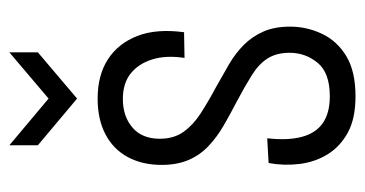

<svg xmlns="http://www.w3.org/2000/svg" viewBox="-205 -564 781 411"><g transform="rotate(-90 185.5 -358.5)"><path d="M185 12Q137 12 107 -4.5Q77 -21 60.5 -48Q44 -75 40 -108Q36 -141 42 -174L95 -177Q90 -133 98 -103Q106 -73 127.5 -58Q149 -43 185 -43Q235 -43 256.5 -69Q278 -95 278 -129Q278 -157 266 -176Q254 -195 230 -210Q206 -225 172 -243Q145 -257 121 -271Q97 -285 78 -303Q59 -321 48.5 -345.5Q38 -370 38 -403Q38 -444 54.5 -475Q71 -506 103 -523Q135 -540 180 -540Q230 -540 264 -518Q298 -496 314 -455Q330 -414 322 -355L267 -354Q273 -393 264 -422.5Q255 -452 234 -469Q213 -486 179 -486Q142 -486 118 -465.5Q94 -445 94 -407Q94 -377 108.5 -356.5Q123 -336 147.5 -320Q172 -304 202 -288Q229 -273 253 -259Q277 -245 295 -227Q313 -209 323.5 -185Q334 -161 334 -128Q334 -92 318.5 -59.5Q303 -27 270.5 -7.5Q238 12 185 12ZM80 -729 180 -645 279 -729V-668L180 -584L80 -668Z"/></g></svg>

Font: Bricolage Grotesque 24pt Condensed ExtraLight
Style: Regular
Weight: 250
Width: 3
Designer: Mathieu Triay
Foundry: Atelier Triay
Version: Version 1.001;gftools[0.9.33.dev8+g029e19f]